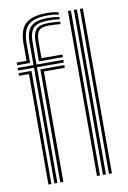

<svg xmlns="http://www.w3.org/2000/svg" viewBox="-90 -862 611 917"><g transform="rotate(-10 215.5 -404.0)"><path d="M97.8 0V-561.3H20.8V-574.2H97.8V-682.5Q97.8 -737.9 121.8 -760.9Q145.9 -783.9 203.7 -783.9Q221.5 -783.9 235.2 -782.6Q249 -781.3 259.1 -779.3V-768.1Q248 -769.6 233.5 -770.6Q219.1 -771.7 203.7 -771.7Q153.4 -771.7 132.8 -751.7Q112.3 -731.7 112.3 -682.5V-574.2H242.6V-561.3H112.3V0ZM68.9 0V-535.6H20.8V-548.5H83.4V0ZM126.5 0V-548.5H242.6V-535.6H141.4V0ZM20.8 -587.1V-600H68.6V-682.5Q68.6 -749.6 99.5 -778.8Q130.4 -808 203.7 -808Q220.5 -808 235.6 -806.3Q250.7 -804.5 259.1 -801.6V-790.3Q248.3 -793 234.1 -794.5Q219.9 -795.9 203.7 -795.9Q138.4 -795.9 110.8 -769.9Q83.3 -743.9 83.3 -682.5V-587.1ZM126.5 -587.1V-682.5Q126.5 -721.1 141.6 -740.4Q156.7 -759.7 203.7 -759.7Q216.8 -759.7 231 -758.7Q245.1 -757.7 259.1 -756.3V-744.5Q244.7 -745.6 230.9 -746.6Q217 -747.6 203.7 -747.6Q168.5 -747.6 154.8 -733.6Q141.1 -719.5 141.1 -682.5V-600H242.6V-587.1ZM362.4 0V-800H376.9V0ZM304.4 0V-800H318.9V0ZM333.4 0V-800H347.9V0Z"/></g></svg>

Font: Big Shoulders Inline Thin
Style: Regular
Weight: 100
Designer: Patric King
Foundry: XO Type Co
Version: Version 2.002